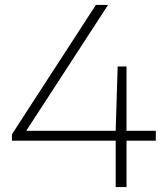

<svg xmlns="http://www.w3.org/2000/svg" viewBox="-20 -760 678 780"><path d="M613 -228.5V-188.5H494V0H450V-188.5H28.5V-214.5L369.5 -740H419L86.5 -228.5H450L458 -490H494V-228.5Z"/></svg>

Font: Encode Sans Expanded ExtraLight
Style: Regular
Weight: 275
Width: 7
Designer: Multiple Designers
Foundry: Impallari Type
Version: Version 2.000